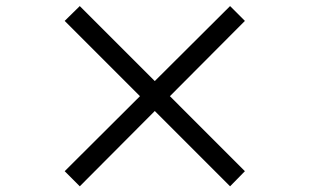

<svg xmlns="http://www.w3.org/2000/svg" viewBox="-20 -703 1040 645"><path d="M550.8 -379.9 802.7 -127.9 752.9 -77.1 500 -330.1 248 -77.1 197.3 -127.9 450.2 -379.9 197.3 -632.8 248 -682.6 500 -430.7 752.9 -682.6 802.7 -632.8Z"/></svg>

Font: MotoyaLCedar
Style: W3 mono
Weight: 400
Version: Version 1.01